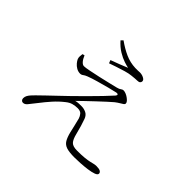

<svg xmlns="http://www.w3.org/2000/svg" viewBox="-174 -1062 1347 1347"><g transform="rotate(45 500.0 -388.5)"><path d="M698 24Q646 24 618 15Q590 6 576 -17.5Q562 -41 552 -82Q547 -104 540 -134Q533 -164 526 -191Q521 -208 509 -222.5Q497 -237 469 -237Q447 -237 424 -231Q401 -225 378 -206Q341 -177 308.5 -140.5Q276 -104 249 -68.5Q222 -33 201 -8Q195 -1 187.5 3.5Q180 8 170 8Q161 8 155 1Q149 -6 149 -16Q149 -31 156 -43.5Q163 -56 173.5 -67.5Q184 -79 196 -91Q217 -112 248.5 -142Q280 -172 313.5 -204Q347 -236 374 -262Q413 -300 455.5 -342.5Q498 -385 535.5 -424Q573 -463 595 -488Q603 -498 599 -503Q595 -508 583 -506Q558 -501 517 -490Q476 -479 433.5 -467Q391 -455 360 -443Q342 -436 332 -428Q322 -420 309 -420Q290 -420 272.5 -430Q255 -440 243 -454.5Q231 -469 226 -481Q222 -492 222.5 -504Q223 -516 225 -529L241 -533Q252 -506 265.5 -491Q279 -476 292 -476Q306 -476 341.5 -483Q377 -490 420 -499.5Q463 -509 501.5 -518.5Q540 -528 561 -533Q581 -538 590 -545.5Q599 -553 609 -553Q619 -553 632 -548Q645 -543 657 -534.5Q669 -526 677 -517Q685 -508 685 -499Q685 -491 676.5 -485Q668 -479 654 -471Q640 -463 622 -449Q607 -436 581.5 -413Q556 -390 526.5 -362Q497 -334 469 -307.5Q441 -281 421 -261Q436 -265 452 -265.5Q468 -266 479 -266Q503 -266 524.5 -255.5Q546 -245 556 -218Q565 -194 573.5 -165Q582 -136 590 -104Q601 -58 618 -40.5Q635 -23 676 -23Q722 -23 750.5 -26Q779 -29 796 -33Q813 -37 825.5 -40Q838 -43 851 -43Q877 -43 888.5 -36Q900 -29 900 -18Q900 -5 878 3Q856 11 823 15.5Q790 20 756 22Q722 24 698 24ZM393 -638Q423 -649 459.5 -663Q496 -677 519 -687Q503 -690 474 -699.5Q445 -709 411 -729.5Q377 -750 345 -786L360 -801Q409 -766 456 -745Q503 -724 555 -722Q572 -721 581 -722Q590 -723 602 -723Q614 -723 626.5 -719Q639 -715 648 -708Q657 -701 657 -690Q657 -682 650.5 -675.5Q644 -669 627 -669Q617 -669 606.5 -668Q596 -667 575 -665Q552 -663 519 -653.5Q486 -644 454 -633Q422 -622 402 -615Z"/></g></svg>

Font: Noto Serif HK ExtraLight
Style: Regular
Weight: 200
Designer: Ryoko NISHIZUKA 西塚涼子 (kana & ideographs); Frank Grießhammer (Latin, Greek & Cyrillic); Wenlong ZHANG 张文龙 (bopomofo); San
Foundry: Adobe
Version: Version 2.002-H1;hotconv 1.1.0;makeotfexe 2.6.0